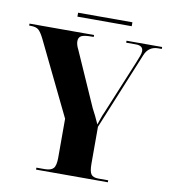

<svg xmlns="http://www.w3.org/2000/svg" viewBox="-88 -886 853 961"><g transform="rotate(10 338.0 -405.0)"><path d="M160 0H525V-10H475Q448 -10 438 -24Q428 -38 428 -77V-265L589 -657Q608 -704 657 -704H675V-714H494V-704H543Q580 -704 580 -676Q580 -666 574.5 -651Q569 -636 560 -614L448 -343Q440 -326 435 -311Q430 -296 423 -276Q414 -297 404 -317Q394 -337 386 -352L264 -628Q252 -651 252 -669Q252 -689 266.5 -696.5Q281 -704 319 -704H329V-714H1V-704H9Q37 -704 49.5 -692.5Q62 -681 77 -651L259 -276V-78Q259 -38 246.5 -24Q234 -10 202 -10H160ZM231 -790V-810H507V-790Z"/></g></svg>

Font: Noto Serif Display SemiCondensed Extra
Style: Regular
Weight: 800
Width: 4
Designer: Monotype Design Team
Foundry: Monotype Imaging Inc.
Version: Version 1.900